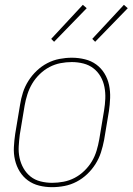

<svg xmlns="http://www.w3.org/2000/svg" viewBox="-20 -767 549 795"><path d="M195 8Q168 8 142 1.5Q116 -5 95.5 -20Q75 -35 61.5 -57Q48 -79 42 -105Q36 -131 37.5 -158.5Q39 -186 43 -213L63 -333Q67 -359 75 -384Q83 -409 97.5 -432Q112 -455 132 -474Q152 -493 176 -505.5Q200 -518 226 -523Q252 -528 278 -528Q305 -528 331.5 -521.5Q358 -515 378.5 -500Q399 -485 412.5 -463Q426 -441 431.5 -415Q437 -389 436 -361.5Q435 -334 431 -307L411 -187Q406 -161 398 -136Q390 -111 375.5 -88Q361 -65 341 -46Q321 -27 297 -14.5Q273 -2 247 3Q221 8 195 8ZM196 -10Q219 -10 243 -14.5Q267 -19 289 -30.5Q311 -42 329.5 -60Q348 -78 360.5 -99Q373 -120 380 -143.5Q387 -167 391 -190L411 -310Q415 -334 416 -358.5Q417 -383 412.5 -406.5Q408 -430 396.5 -450Q385 -470 367 -484Q349 -498 325.5 -504Q302 -510 277 -510Q254 -510 230.5 -505.5Q207 -501 185 -489.5Q163 -478 144.5 -460Q126 -442 113.5 -421Q101 -400 93.5 -376.5Q86 -353 82 -330L62 -210Q59 -186 57.5 -161.5Q56 -137 61 -113.5Q66 -90 77.5 -70Q89 -50 106.5 -36Q124 -22 147.5 -16Q171 -10 196 -10ZM374 -594 362 -606 493 -747 509 -733ZM204 -594 192 -606 323 -747 339 -733Z"/></svg>

Font: Iosevka Thin Oblique
Style: Regular
Weight: 100
Italic angle: -9°
Monospace: yes
Designer: Belleve Invis
Foundry: Belleve Invis
Version: Version 32.5.0; ttfautohint (v1.8.4)